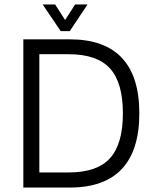

<svg xmlns="http://www.w3.org/2000/svg" viewBox="-20 -844 707 864"><path d="M85 0V-667H294Q450 -667 528.5 -583.5Q607 -500 607 -334Q607 -168 528.5 -84Q450 0 294 0ZM157 -68H289Q417 -68 475 -132Q533 -196 533 -334Q533 -472 475 -536Q417 -600 289 -600H157ZM253 -704 172 -824H228L273 -754L318 -824H374L294 -704Z"/></svg>

Font: Maven Pro
Style: Regular
Weight: 400
Designer: Joe Prince
Foundry: Joe Prince
Version: Version 2.103